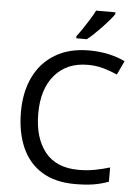

<svg xmlns="http://www.w3.org/2000/svg" viewBox="-62 -991 756 1049"><g transform="rotate(5 316.0 -467.0)"><path d="M403 -645Q288 -645 222 -568Q156 -491 156 -357Q156 -224 217.5 -146.5Q279 -69 402 -69Q449 -69 491 -77Q533 -85 573 -97V-19Q533 -4 490.5 3Q448 10 389 10Q280 10 207 -35Q134 -80 97.5 -163Q61 -246 61 -358Q61 -466 100.5 -548.5Q140 -631 217 -677.5Q294 -724 404 -724Q459 -724 510 -713Q561 -702 601 -682L565 -606Q532 -621 491.5 -633Q451 -645 403 -645ZM528 -934Q519 -920 502 -900Q485 -880 464.5 -858.5Q444 -837 423.5 -817.5Q403 -798 385 -784H327V-796Q342 -815 359.5 -841Q377 -867 394 -894.5Q411 -922 422 -944H528Z"/></g></svg>

Font: Noto Sans Hanifi Rohingya
Style: Regular
Weight: 400
Designer: Monotype Design Team and DaltonMaag
Foundry: Google LLC
Version: Version 2.101